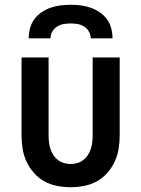

<svg xmlns="http://www.w3.org/2000/svg" viewBox="-20 -770 590 802"><path d="M275 12Q247 12 218.5 6.5Q190 1 165.5 -12.5Q141 -26 122 -47.5Q103 -69 91 -94.5Q79 -120 74.5 -148.5Q70 -177 70 -205V-530H183V-205Q183 -191 184.5 -176.5Q186 -162 190.5 -148.5Q195 -135 202.5 -123Q210 -111 221.5 -102Q233 -93 247 -89Q261 -85 275 -85Q289 -85 303 -89Q317 -93 328.5 -102Q340 -111 347.5 -123Q355 -135 359.5 -148.5Q364 -162 365.5 -176.5Q367 -191 367 -205V-530H480V-205Q480 -177 475.5 -148.5Q471 -120 459 -94.5Q447 -69 428 -47.5Q409 -26 384.5 -12.5Q360 1 331.5 6.5Q303 12 275 12ZM100 -610Q100 -631 105.5 -652Q111 -673 123.5 -690Q136 -707 154 -719Q172 -731 192 -738Q212 -745 233 -747.5Q254 -750 275 -750Q296 -750 317 -747.5Q338 -745 358 -738Q378 -731 396 -719Q414 -707 426.5 -690Q439 -673 444.5 -652Q450 -631 450 -610H359Q359 -625 351.5 -638Q344 -651 331.5 -659Q319 -667 304.5 -669.5Q290 -672 275 -672Q260 -672 245.5 -669.5Q231 -667 218.5 -659Q206 -651 198.5 -638Q191 -625 191 -610Z"/></svg>

Font: Lode Term
Style: Bold
Weight: 700
Monospace: yes
Designer: Belleve Invis
Foundry: Belleve Invis
Version: Version 29.2.0